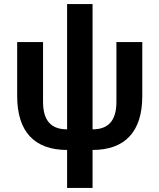

<svg xmlns="http://www.w3.org/2000/svg" viewBox="-20 -730 789 950"><path d="M438 200V12C597 12 684 -77 684 -254V-522H556V-226C556 -133 516 -90 438 -90V-710H312V-90C233 -90 193 -133 193 -226V-522H65V-254C65 -77 152 12 312 12V200Z"/></svg>

Font: Braiins Sans SemiBold
Style: Regular
Weight: 600
Designer: Mike Abbink, Paul van der Laan, Pieter van Rosmalen, Jiri Chlebus, Lubos Buracinsky
Foundry: Bold Monday, Sudetype
Version: Version 1.000;hotconv 1.0.109;makeotfexe 2.5.65596